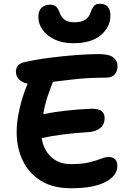

<svg xmlns="http://www.w3.org/2000/svg" viewBox="-20 -999 691 1026"><path d="M359 7Q263 7 198.5 -33Q134 -73 101.5 -141Q69 -209 69 -293Q69 -350 84 -415.5Q99 -481 123 -541Q125 -547 128 -552Q97 -558 81 -575.5Q65 -593 65 -616Q65 -631 73 -645Q81 -659 107 -666Q172 -681 246.5 -690.5Q321 -700 390 -705Q459 -710 508 -710Q562 -710 585 -692.5Q608 -675 608 -644Q608 -619 593 -601.5Q578 -584 546 -584Q459 -584 388 -576.5Q317 -569 263 -562Q250 -530 235 -485.5Q220 -441 211 -389Q265 -400 330.5 -407.5Q396 -415 469 -418Q509 -418 524 -404.5Q539 -391 539 -369Q539 -332 514 -313.5Q489 -295 452 -293Q375 -288 313 -280Q251 -272 203 -261Q212 -199 253 -160.5Q294 -122 358 -122Q419 -122 457 -131.5Q495 -141 519 -150.5Q543 -160 559 -160Q607 -160 607 -112Q607 -60 543.5 -26.5Q480 7 359 7ZM371 -768Q315 -768 273 -787.5Q231 -807 208 -839Q185 -871 185 -908Q185 -942 202.5 -958Q220 -974 247 -974Q267 -974 279 -964Q291 -954 299 -931Q307 -907 325.5 -893.5Q344 -880 378 -880Q414 -880 434.5 -893Q455 -906 463 -930Q472 -956 482.5 -967.5Q493 -979 513 -979Q570 -979 570 -915Q570 -855 519 -811.5Q468 -768 371 -768Z"/></svg>

Font: Shantell Sans Normal
Style: Regular
Weight: 600
Designer: Stephen Nixon, Anya Danilova, Shantell Martin
Foundry: Arrow Type
Version: Version 1.009;[a7da0bfa3]